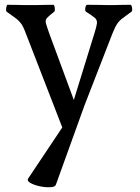

<svg xmlns="http://www.w3.org/2000/svg" viewBox="-20 -511 586 801"><path d="M264 83 88 -371Q77 -401 67 -414Q57 -427 44 -436Q31 -445 8 -462Q4 -465 6 -478Q8 -491 12 -491Q42 -491 53.5 -490.5Q65 -490 75 -490H139Q149 -490 160.5 -490.5Q172 -491 202 -491Q207 -491 208.5 -478Q210 -465 206 -462Q184 -445 176 -436Q168 -427 171.5 -414Q175 -401 186 -370L288 -94L373 -369Q383 -400 384.5 -413.5Q386 -427 376 -436Q366 -445 339 -462Q334 -465 336 -478Q338 -491 344 -491Q380 -491 394 -490.5Q408 -490 419 -490H462Q471 -490 482.5 -490.5Q494 -491 524 -491Q529 -491 531 -478Q533 -465 528 -462Q506 -445 493 -436Q480 -427 470.5 -414Q461 -401 449 -371L332 -70L314 -25ZM213 260Q210 269 189.5 270Q169 271 145.5 266Q122 261 106.5 252Q91 243 98 233L261 -11L332 -70Z"/></svg>

Font: Anvers
Style: Regular
Weight: 400
Designer: Ishtar van Looy
Version: Version 1.000